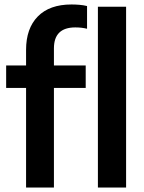

<svg xmlns="http://www.w3.org/2000/svg" viewBox="-20 -838 643 858"><path d="M96.5 0V-445H7.5V-545.5H96.5V-615Q96.5 -711 149 -764.5Q201.5 -818 299.5 -818Q317 -818 335 -816.5Q353 -815 369 -811V-709.5Q345 -715.5 316.5 -715.5Q221 -715.5 221 -622V-545.5H363V-445H221V0ZM417.5 0V-808H543.5V0Z"/></svg>

Font: Encode Sans SmCnd SmBold
Style: Regular
Weight: 600
Width: 4
Designer: Multiple Designers
Foundry: Impallari Type
Version: Version 3.002; ttfautohint (v1.8.3) -l 8 -r 50 -G 200 -x 14 